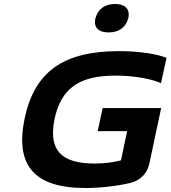

<svg xmlns="http://www.w3.org/2000/svg" viewBox="-20 -936 857 965"><path d="M789 -518 817 -645C773 -664 682 -679 578 -679C296 -679 152 -574 103 -337C57 -109 147 9 410 9C517 9 614 -11 637 -17C685 -30 720 -63 731 -115L790 -393H496L471 -277H619L588 -130C551 -121 510 -114 457 -114C287 -114 223 -181 254 -337C287 -493 379 -556 560 -556C651 -556 742 -540 789 -518ZM459 -842C450 -798 475 -773 526 -773C581 -773 612 -801 624 -842L625 -845C634 -887 613 -916 558 -916C504 -916 472 -888 460 -845Z"/></svg>

Font: LT Wave Bold
Style: Italic
Weight: 700
Designer: Daniel Lyons
Version: Version 2.5 (Glyphs App)